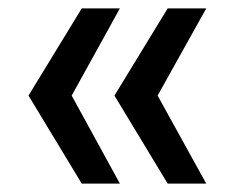

<svg xmlns="http://www.w3.org/2000/svg" viewBox="-20 -502 555 458"><path d="M48 -274 175 -482H266L151 -274L266 -64H175ZM253 -274 380 -482H472L356 -274L472 -64H380Z"/></svg>

Font: BDO Grotesk
Style: Regular
Weight: 400
Designer: Deni Anggara
Foundry: Lokal Container
Version: Version 2.000